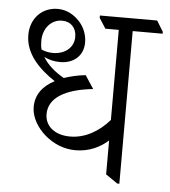

<svg xmlns="http://www.w3.org/2000/svg" viewBox="-49 -678 643 728"><g transform="rotate(5 273.0 -314.0)"><path d="M255 -106C306 -106 348 -126 379 -154V-25L424 6H432V-575H546V-582L521 -623H303V-614L328 -575H379V-232C339 -186 287 -156 230 -156C171 -156 134 -188 134 -233C134 -295 196 -332 302 -343L269 -393C239 -390 211 -383 187 -375C152 -395 124 -419 107 -448C125 -439 145 -434 168 -434C219 -434 256 -465 256 -516C256 -545 245 -573 226 -594C204 -618 176 -634 142 -634C83 -634 39 -590 39 -526C39 -457 89 -403 154 -360C109 -337 83 -302 83 -256C83 -216 107 -178 138 -151C172 -122 212 -106 255 -106ZM90 -508C90 -556 121 -591 162 -591C196 -591 217 -568 217 -534C217 -493 183 -466 138 -466C122 -466 108 -469 94 -475C91 -485 90 -496 90 -508Z"/></g></svg>

Font: Noto Serif Devanagari SemiCondensed Light
Style: Regular
Weight: 300
Width: 4
Designer: Universal Thirst, Indian Type Foundry and the Monotype Design Team
Foundry: Monotype Imaging Inc.
Version: Version 2.004